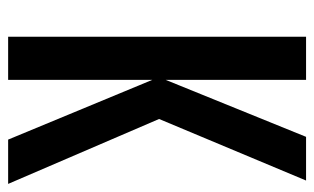

<svg xmlns="http://www.w3.org/2000/svg" viewBox="-170 -602 772 472"><g transform="rotate(90 216.0 -366.0)"><path d="M70.3 0V-732.4H176.3V-387.2L316.4 -732.4H423.8L272.5 -371.1L432.1 0H323.2L176.3 -354.5V0Z"/></g></svg>

Font: Antonio Medium
Style: Regular
Weight: 500
Designer: Vernon Adams
Foundry: Vernon Adams
Version: Version 1.002